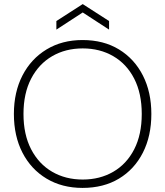

<svg xmlns="http://www.w3.org/2000/svg" viewBox="-20 -908 810 940"><path d="M384 12Q284 12 208 -33.5Q132 -79 90 -160.5Q48 -242 48 -350Q48 -457 90 -538.5Q132 -620 208 -666Q284 -712 384 -712Q487 -712 562.5 -666Q638 -620 679.5 -538.5Q721 -457 721 -350Q721 -242 679.5 -160.5Q638 -79 562.5 -33.5Q487 12 384 12ZM385 -29Q469 -29 534.5 -67Q600 -105 637 -177Q674 -249 674 -350Q674 -451 637 -523Q600 -595 534.5 -633Q469 -671 385 -671Q301 -671 235.5 -633Q170 -595 132.5 -523Q95 -451 95 -350Q95 -249 132.5 -177Q170 -105 235.5 -67Q301 -29 385 -29ZM256 -763V-805L385 -888L514 -805V-763L385 -847Z"/></svg>

Font: DM Sans 18pt ExtraLight
Style: Regular
Weight: 250
Designer: Colophon Foundry, Jonny Pinhorn
Foundry: Colophon Foundry
Version: Version 4.004;gftools[0.9.30]